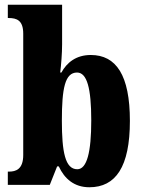

<svg xmlns="http://www.w3.org/2000/svg" viewBox="-20 -780 603 810"><path d="M357 10C468 10 528 -76 528 -270C528 -463 470 -548 363 -548C301 -548 262 -516 239 -474H234C238 -505 242 -556 242 -593V-760H13V-704H16C51 -704 78 -694 78 -638V-126C78 -65 46 -56 18 -56H13V0H190L221 -78H228C252 -26 293 10 357 10ZM306 -66C255 -66 241 -139 241 -271C241 -407 254 -474 305 -474C347 -474 365 -408 365 -272C365 -139 347 -66 306 -66Z"/></svg>

Font: Noto Serif Ethiopic ExtraCondensed Black
Style: Regular
Weight: 900
Width: 2
Designer: Monotype Design Team
Foundry: Monotype Imaging Inc.
Version: Version 2.102